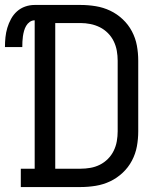

<svg xmlns="http://www.w3.org/2000/svg" viewBox="-45 -755 665 775"><path d="M39 0V-74H95V-673Q84 -673 75 -666.5Q66 -660 60.5 -650.5Q55 -641 52 -630Q49 -619 47.5 -608.5Q46 -598 45.5 -587Q45 -576 45 -565H-25Q-25 -585 -23 -604.5Q-21 -624 -15.5 -642.5Q-10 -661 -0.5 -678.5Q9 -696 23.5 -709Q38 -722 56.5 -728.5Q75 -735 95 -735H280Q311 -735 341.5 -730Q372 -725 399.5 -712Q427 -699 450 -677.5Q473 -656 487.5 -628.5Q502 -601 507.5 -571Q513 -541 513 -510V-225Q513 -194 507.5 -164Q502 -134 487.5 -106.5Q473 -79 450 -57.5Q427 -36 399.5 -23Q372 -10 341.5 -5Q311 0 280 0ZM178 -74H280Q300 -74 320 -77.5Q340 -81 358 -90Q376 -99 390.5 -113.5Q405 -128 414 -146.5Q423 -165 426.5 -185Q430 -205 430 -225V-510Q430 -530 426.5 -550Q423 -570 414 -588.5Q405 -607 390.5 -621.5Q376 -636 358 -645Q340 -654 320 -658Q300 -662 280 -662H178Z"/></svg>

Font: Iosevka Etoile
Style: Regular
Weight: 400
Designer: Belleve Invis
Foundry: Belleve Invis
Version: Version 33.2.4